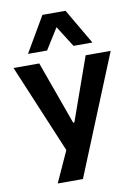

<svg xmlns="http://www.w3.org/2000/svg" viewBox="-101 -834 772 1080"><g transform="rotate(-10 285.0 -294.5)"><path d="M139 180 245 -53V64L7 -503H154L284 -142H291L419 -503H562L283 180ZM101 -567 219 -769H351L469 -567H361L285 -687L210 -567Z"/></g></svg>

Font: Nunito Sans 6pt
Style: Bold
Weight: 700
Version: Version 3.101;gftools[0.9.27]